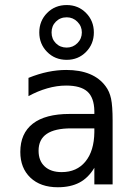

<svg xmlns="http://www.w3.org/2000/svg" viewBox="-20 -749 540 780"><path d="M268.6 -227.5Q203.1 -227.5 169.9 -205.1Q136.7 -182.6 136.7 -136.7Q136.7 -95.7 161.6 -72.8Q186.5 -49.8 230.5 -49.8Q292 -49.8 327.1 -92.8Q362.3 -135.7 363.3 -211.9V-227.5ZM437.5 -258.8V0H363.3V-67.4Q338.9 -26.4 302.7 -7.3Q266.6 11.7 214.8 11.7Q144.5 11.7 103.5 -27.3Q62.5 -66.4 62.5 -131.8Q62.5 -207 113.3 -246.6Q164.1 -286.1 262.7 -286.1H363.3V-297.9Q362.3 -352.5 335 -377Q307.6 -401.4 249 -401.4Q210.9 -401.4 171.9 -390.1Q132.8 -378.9 95.7 -358.4V-432.6Q136.7 -449.2 174.8 -457Q212.9 -464.8 249 -464.8Q304.7 -464.8 344.7 -448.2Q384.8 -431.6 409.2 -398.4Q424.8 -377.9 431.2 -348.1Q437.5 -318.4 437.5 -258.8ZM361.3 -617.2Q361.3 -570.3 329.6 -538.1Q297.9 -505.9 251 -505.9Q203.1 -505.9 171.4 -538.1Q139.6 -570.3 139.6 -617.2Q139.6 -664.1 171.4 -696.3Q203.1 -728.5 251 -728.5Q297.9 -728.5 329.6 -696.3Q361.3 -664.1 361.3 -617.2ZM312.5 -617.2Q312.5 -642.6 294.4 -660.6Q276.4 -678.7 251 -678.7Q224.6 -678.7 207 -661.1Q189.5 -643.6 189.5 -617.2Q189.5 -590.8 207 -573.2Q224.6 -555.7 251 -555.7Q276.4 -555.7 294.4 -573.7Q312.5 -591.8 312.5 -617.2Z"/></svg>

Font: BabelStone Irk Bitig Colour
Style: Regular
Weight: 400
Designer: Andrew West
Foundry: BabelStone
Version: Version 1.03 June 7, 2023